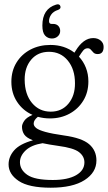

<svg xmlns="http://www.w3.org/2000/svg" viewBox="-20 -648 503 895"><path d="M278.5 -16.5Q361.5 -5 395.5 24.2Q429.5 53.5 429.5 100Q429.5 156 374.2 191.5Q319 227 216.5 227Q114.5 227 67.2 195.5Q20 164 20 118.5Q20 82.5 46 52.8Q72 23 133.5 6Q103.5 -5.5 93 -21Q82.5 -36.5 82.5 -57.5Q82.5 -69 93 -84.8Q103.5 -100.5 131.5 -112.5Q86.5 -132.5 59.8 -173Q33 -213.5 33 -266.5Q33 -317.5 56.8 -356.2Q80.5 -395 121.8 -416.8Q163 -438.5 215 -438.5Q280 -438.5 327 -402.5L332 -410.5Q368.5 -470.5 414.5 -470.5Q435.5 -470.5 449.2 -459Q463 -447.5 463 -429.5Q463 -396 435.5 -396Q422.5 -396 415.8 -402.8Q409 -409.5 403.5 -416.2Q398 -423 389 -423Q376.5 -423 368 -412.8Q359.5 -402.5 348 -384Q369 -361.5 380.5 -332Q392 -302.5 392 -268.5Q392 -217.5 368.2 -178.8Q344.5 -140 304 -118Q263.5 -96 213 -96Q183.5 -96 156.5 -103.5Q137 -88 137 -72Q137 -60.5 149 -51Q161 -41.5 191.8 -33Q222.5 -24.5 278.5 -16.5ZM208.5 -406.5Q156.5 -406.5 125.5 -370Q94.5 -333.5 95 -276Q95.5 -208.5 129.2 -168Q163 -127.5 216.5 -127.5Q268 -127.5 299 -164.8Q330 -202 329.5 -260Q329.5 -325 296 -365.8Q262.5 -406.5 208.5 -406.5ZM73 108Q73 143.5 107.5 167.2Q142 191 226 191Q295.5 191 334.5 168.8Q373.5 146.5 373.5 109Q373.5 80.5 348.2 61Q323 41.5 251.5 32Q208.5 26 178.5 19.5Q126 28 99.5 53.2Q73 78.5 73 108ZM227.5 -536.5Q243 -536.5 251.8 -527.2Q260.5 -518 260.5 -504Q260.5 -488.5 249.2 -478.5Q238 -468.5 222 -468.5Q203 -468.5 190.2 -482.2Q177.5 -496 177.5 -529Q177.5 -607 241.5 -626.5Q257.5 -631.5 261.5 -619Q265 -607.5 251 -602Q229 -595 218.8 -580.2Q208.5 -565.5 208.5 -549.5Q208.5 -536.5 220.5 -536.5Z"/></svg>

Font: Fraunces 144pt S100 Light
Style: Regular
Weight: 300
Version: Version 1.000; ttfautohint (v1.8.3)